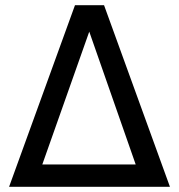

<svg xmlns="http://www.w3.org/2000/svg" viewBox="-20 -720 690 740"><path d="M269 -700H381L635 0H15ZM503 -86 324 -598 143 -86Z"/></svg>

Font: PT Root UI Medium
Style: Regular
Weight: 500
Designer: Vitaly Kuzmin
Foundry: ParaType Ltd.
Version: Version 2.001G